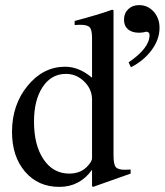

<svg xmlns="http://www.w3.org/2000/svg" viewBox="-20 -721 644 751"><path d="M492 -458 483 -477Q565 -533 565 -584Q565 -597 551 -597Q549 -597 544 -595Q532 -593 524 -593Q496 -593 480.5 -606.5Q465 -620 465 -644Q465 -669 481.5 -685Q498 -701 524 -701Q558 -701 581 -675.5Q604 -650 604 -612Q604 -567 573 -525Q542 -483 492 -458ZM491 -42 344 10 340 7V-57Q292 10 212 10Q129 10 78 -49.5Q27 -109 27 -205Q27 -311 88 -385.5Q149 -460 235 -460Q289 -460 340 -417V-573Q340 -604 331 -614Q322 -624 294 -624Q280 -624 272 -623V-639Q363 -663 419 -683L424 -681V-114Q424 -79 432.5 -68Q441 -57 468 -57Q474 -57 491 -58ZM340 -102V-332Q340 -372 309.5 -402Q279 -432 238 -432Q181 -432 147 -381Q113 -330 113 -245Q113 -153 150.5 -97.5Q188 -42 251 -42Q298 -42 325 -74Q340 -91 340 -102Z"/></svg>

Font: STIX Math
Style: Regular
Weight: 400
Designer: MicroPress Inc., with final additions and corrections provided by Coen Hoffman, Elsevier (retired)
Version: Version 1.1.1